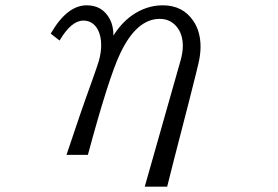

<svg xmlns="http://www.w3.org/2000/svg" viewBox="-20 -580 1040 719"><path d="M522 119.1 655.8 -352.1Q664.6 -382.3 664.6 -408.2Q664.6 -447.8 646 -474.1Q621.1 -509.3 578.1 -509.3Q491.2 -509.3 429.7 -378.9Q386.7 -288.1 309.1 0H229Q281.2 -157.7 324.2 -275.9Q344.7 -333.5 350.1 -351.6Q358.9 -382.8 358.9 -411.1Q358.9 -444.8 346.7 -468.3Q328.1 -502.9 292 -502.9Q247.1 -502.9 203.1 -428.2L169.9 -454.1Q231 -560.1 304.7 -560.1Q364.7 -560.1 392.1 -506.8Q404.8 -481.9 404.8 -446.8Q433.1 -492.2 471.7 -520.5Q526.9 -560.1 589.4 -560.1Q664.6 -560.1 704.1 -501.5Q731 -461.9 731 -404.8Q731 -376 723.1 -342.3Q720.7 -330.1 687 -197.3Q616.7 74.2 606 119.1Z"/></svg>

Font: BIZ UDPMincho
Style: Regular
Weight: 400
Designer: TypeBank Co., Ltd.
Foundry: Morisawa Inc.
Version: Version 1.06